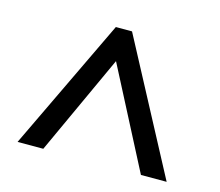

<svg xmlns="http://www.w3.org/2000/svg" viewBox="-73 -888 735 642"><g transform="rotate(15 294.0 -567.0)"><path d="M36 -339 254 -795H310L552 -339H463L284 -685L125 -339Z"/></g></svg>

Font: Noto Sans Kannada UI Medium
Style: Regular
Weight: 500
Designer: Jelle Bosma - Monotype Design Team
Foundry: Monotype Imaging Inc.
Version: Version 2.005; ttfautohint (v1.8.4.7-5d5b)